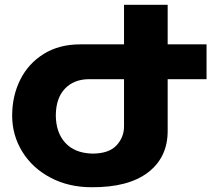

<svg xmlns="http://www.w3.org/2000/svg" viewBox="-20 -777 890 805"><path d="M846 -445H683V-228Q683 -117 600.5 -54Q518 9 364 8Q268 8 192 -32Q116 -72 73.5 -141Q31 -210 31 -292Q31 -375 65 -443Q99 -511 163.5 -551Q228 -591 316 -591H500V-757H683V-591H846ZM351 -445Q289 -444 252 -405Q215 -366 214 -295Q214 -222 253.5 -178.5Q293 -135 367 -133Q436 -133 468 -167Q500 -201 500 -247V-445Z"/></svg>

Font: Montserrat arm2
Style: Bold
Weight: 700
Designer: Julieta Ulanovsky
Foundry: Julieta Ulanovsky
Version: Version 6.000